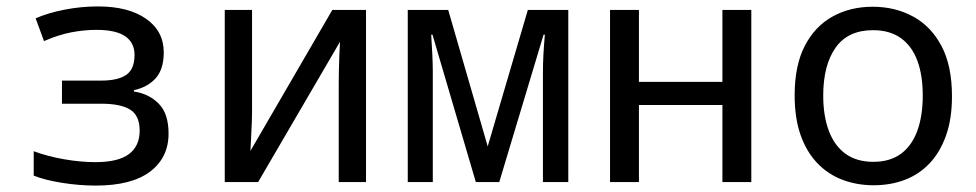

<svg xmlns="http://www.w3.org/2000/svg" viewBox="-20 -567 3040 598"><path d="M278 11Q227 11 173.5 2.5Q120 -6 85 -20V-96Q128 -80 179.5 -71Q231 -62 277 -62Q348 -62 381.5 -87Q415 -112 415 -160Q415 -207 385.5 -225.5Q356 -244 295 -244H173V-316H295Q348 -316 373.5 -334Q399 -352 399 -396Q399 -434 370 -454Q341 -474 280 -474Q243 -474 203 -466.5Q163 -459 117 -439L91 -510Q130 -527 181.5 -537Q233 -547 285 -547Q380 -547 435 -508.5Q490 -470 490 -404Q490 -352 465.5 -324Q441 -296 397 -286V-282Q444 -275 474.5 -244Q505 -213 505 -151Q505 -76 447.5 -32.5Q390 11 278 11Z M680 0V-536H765V-218Q765 -206 764.5 -191Q764 -176 763 -159Q762 -142 761.5 -126.5Q761 -111 760 -97L1015 -536H1120V0H1035V-307Q1035 -325 1035.5 -348.5Q1036 -372 1037 -396Q1038 -420 1039 -437L784 0Z M1250 0V-536H1376L1499 -111L1624 -536H1750V0H1671V-344Q1671 -367 1672.5 -396Q1674 -425 1677 -459H1673L1535 0H1462L1327 -459H1323Q1325 -428 1326.5 -397.5Q1328 -367 1328 -343V0Z M1880 0V-536H1970V-312H2230V-536H2320V0H2230V-240H1970V0Z M2701 10Q2649 10 2604 -7Q2559 -24 2525.5 -59Q2492 -94 2473.5 -146.5Q2455 -199 2455 -270Q2455 -363 2486.5 -424Q2518 -485 2573 -515.5Q2628 -546 2698 -546Q2768 -546 2824 -515.5Q2880 -485 2912.5 -423.5Q2945 -362 2945 -267Q2945 -197 2926.5 -145Q2908 -93 2875.5 -58.5Q2843 -24 2798.5 -7Q2754 10 2701 10ZM2700 -63Q2752 -63 2786 -88Q2820 -113 2837 -159.5Q2854 -206 2854 -269Q2854 -333 2837 -378.5Q2820 -424 2785.5 -448.5Q2751 -473 2699 -473Q2621 -473 2582.5 -418.5Q2544 -364 2544 -269Q2544 -206 2561.5 -159.5Q2579 -113 2613.5 -88Q2648 -63 2700 -63Z"/></svg>

Font: Noto Sans Mono
Style: Regular
Weight: 400
Designer: Monotype Design Team
Foundry: Monotype Imaging Inc.
Version: Version 2.014